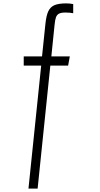

<svg xmlns="http://www.w3.org/2000/svg" viewBox="-20 -879 590 1133"><path d="M302 -732 283 -546H392L382 -492H277L202 234H148L223 -492H120V-546H228L248 -738Q253 -787 265 -812.5Q277 -838 301.5 -848.5Q326 -859 371 -859Q392 -859 412 -855V-801Q392 -805 366 -805Q341 -805 328.5 -798.5Q316 -792 310.5 -777.5Q305 -763 302 -732Z"/></svg>

Font: Biryani UltraLight
Style: Regular
Weight: 250
Designer: Dan Reynolds and Mathieu Réguer
Foundry: Dan Reynolds and Mathieu Réguer
Version: Version 1.003; ttfautohint (v1.1) -l 5 -r 5 -G 72 -x 0 -D la